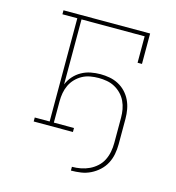

<svg xmlns="http://www.w3.org/2000/svg" viewBox="-105 -620 811 884"><g transform="rotate(15 300.0 -178.0)"><path d="M313 174V156Q334 156 355 152Q376 148 395 139Q414 130 430 115.5Q446 101 455.5 82Q465 63 469 42Q473 21 473 0V-121Q473 -141 469.5 -160.5Q466 -180 457.5 -198Q449 -216 435 -230.5Q421 -245 403.5 -254.5Q386 -264 366 -267.5Q346 -271 327 -271Q307 -271 287 -267.5Q267 -264 249.5 -254.5Q232 -245 218 -230.5Q204 -216 195.5 -198Q187 -180 183.5 -160.5Q180 -141 180 -121V-19H276V0H89V-19H160V-511H89V-530H502V-385H481V-511H180V-201Q189 -223 204.5 -240.5Q220 -258 240.5 -269.5Q261 -281 284 -285.5Q307 -290 330 -290Q352 -290 374 -286Q396 -282 416 -271.5Q436 -261 451.5 -244.5Q467 -228 476.5 -208Q486 -188 490 -166Q494 -144 494 -121V0Q494 24 489.5 47.5Q485 71 474 92Q463 113 445 129.5Q427 146 405.5 156.5Q384 167 360.5 170.5Q337 174 313 174Z"/></g></svg>

Font: Iosevka Slab Thin Extended
Style: Regular
Weight: 100
Width: 7
Monospace: yes
Designer: Belleve Invis
Foundry: Belleve Invis
Version: Version 11.1.1; ttfautohint (v1.8.3)